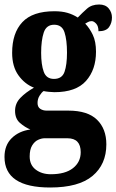

<svg xmlns="http://www.w3.org/2000/svg" viewBox="-27 -599 518 854"><path d="M196 235Q-7 235 -7 99Q-7 47 25 15.5Q57 -16 108 -23Q84 -33 62 -52Q40 -71 40 -106Q40 -139 63.5 -163.5Q87 -188 124 -209Q83 -225 55 -264Q27 -303 27 -364Q27 -452 72.5 -500.5Q118 -549 215 -549Q248 -549 272.5 -542Q297 -535 319 -521Q339 -542 360 -560.5Q381 -579 414 -579Q442 -579 456.5 -561.5Q471 -544 471 -521Q471 -497 458 -478.5Q445 -460 411 -460Q411 -483 400.5 -494Q390 -505 381 -505Q371 -505 364.5 -501Q358 -497 352 -494Q372 -473 386 -443.5Q400 -414 400 -369Q400 -289 355.5 -239Q311 -189 215 -189Q206 -189 190.5 -190.5Q175 -192 167 -194Q158 -188 149 -173.5Q140 -159 140 -141Q140 -123 152 -115Q164 -107 180 -107H277Q363 -107 404.5 -66.5Q446 -26 446 43Q446 132 384.5 183.5Q323 235 196 235ZM213 -248Q249 -248 260 -279.5Q271 -311 271 -365Q271 -421 260 -455Q249 -489 214 -489Q179 -489 167.5 -454Q156 -419 156 -364Q156 -312 167.5 -280Q179 -248 213 -248ZM199 176Q263 176 297.5 149Q332 122 332 78Q332 16 273 16H171Q158 16 142.5 23Q127 30 116 48Q105 66 105 97Q105 135 132 155.5Q159 176 199 176Z"/></svg>

Font: Noto Serif Ethiopic ExtraCondensed ExtraBold
Style: Regular
Weight: 800
Width: 2
Designer: Monotype Design Team
Foundry: Monotype Imaging Inc.
Version: Version 2.102; ttfautohint (v1.8.4.7-5d5b)